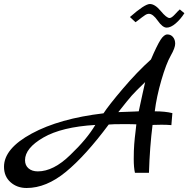

<svg xmlns="http://www.w3.org/2000/svg" viewBox="-105 -863 941 959"><path d="M756 -298 751 -238Q728 -240 701.5 -240Q675 -240 657 -239Q643 -129 639 0H569Q563 -26 563 -69Q563 -112 565.5 -143.5Q568 -175 572 -206Q576 -237 576 -242Q562 -243 510 -243Q458 -243 438 -241Q322 -85 224 -4.5Q126 76 28 76Q-20 76 -52.5 47Q-85 18 -85 -30Q-85 -121 53.5 -196Q192 -271 412 -297Q438 -337 509 -420.5Q580 -504 649 -566Q679 -636 696.5 -663.5Q714 -691 731 -691Q748 -691 759 -678Q770 -665 770 -644.5Q770 -624 747.5 -584.5Q725 -545 701 -462.5Q677 -380 668 -307Q720 -307 756 -298ZM246 -89Q329 -168 371 -239Q203 -229 111.5 -176Q20 -123 20 -63Q20 -37 37.5 -22Q55 -7 84 -7Q162 -7 246 -89ZM588 -307Q595 -341 606.5 -392.5Q618 -444 620 -453Q572 -407 553 -385.5Q534 -364 486 -303Q503 -304 527.5 -304.5Q552 -305 568 -306Q584 -307 588 -307ZM793 -816 816 -797Q797 -767 772.5 -746Q748 -725 727.5 -725Q707 -725 683 -759.5Q659 -794 639 -794Q629 -794 619 -787Q609 -780 603.5 -776Q598 -772 588 -764Q578 -756 572 -752L544 -778Q618 -843 643.5 -843Q669 -843 698 -808Q727 -773 742 -773Q752 -773 768.5 -791Q785 -809 793 -816Z"/></svg>

Font: Marck Script
Style: Regular
Weight: 400
Designer: Denis Masharov, Marck Fogel
Foundry: Denis Masharov
Version: Version 1.002